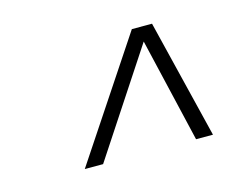

<svg xmlns="http://www.w3.org/2000/svg" viewBox="-51 -821 492 395"><g transform="rotate(-15 195.5 -623.5)"><path d="M87 -497 255 -750H298L360 -497H324L272 -719L126 -497Z"/></g></svg>

Font: Saira ExtraCondensed Thin
Style: Italic
Weight: 250
Width: 2
Italic angle: -12°
Designer: Hector Gatti with collaboration of the Omnibus-Type team
Foundry: Omnibus-Type
Version: Version 1.101